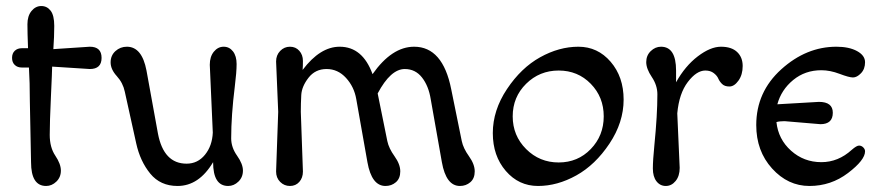

<svg xmlns="http://www.w3.org/2000/svg" viewBox="-20 -611 2910 637"><path d="M278 -382Q273 -382 153 -390Q153 -377 149 -291Q145 -205 145 -163.5Q145 -122 163.5 -94.5Q182 -67 182 -45Q182 -23 167 -8.5Q152 6 133 6Q83 6 83 -73L79 -276Q79 -338 76 -387H52Q38 -387 29 -395.5Q20 -404 20 -419Q20 -434 29 -442.5Q38 -451 52 -451H73Q71 -503 71 -530.5Q71 -558 84.5 -574.5Q98 -591 117 -591Q136 -591 148 -575.5Q160 -560 160 -525Q160 -490 157 -448L278 -456Q317 -456 317 -419Q317 -382 278 -382Z M686 -171 676 -396Q676 -423 689.5 -439.5Q703 -456 722 -456Q741 -456 753 -440.5Q765 -425 765 -398.5Q765 -372 759 -324Q747 -228 747 -152Q747 -122 766.5 -94.5Q786 -67 786 -45Q786 -23 771 -8.5Q756 6 737 6Q687 6 687 -73Q640 6 569 6Q512 6 478.5 -35Q445 -76 432 -135L394 -307Q388 -336 367.5 -358.5Q347 -381 347 -404Q347 -427 363 -441.5Q379 -456 401 -456Q451 -456 466 -377L504 -168Q523 -68 599 -68Q636 -68 660 -97.5Q684 -127 686 -171Z M903 -240 896 -407Q896 -428 909.5 -442Q923 -456 942 -456Q961 -456 973 -442.5Q985 -429 985 -409Q985 -389 984 -379Q1042 -456 1107 -456Q1183 -456 1216 -365Q1280 -456 1354 -456Q1449 -456 1477 -315L1512 -143Q1517 -119 1536 -92.5Q1555 -66 1555 -42.5Q1555 -19 1540.5 -6.5Q1526 6 1506 6Q1460 6 1446 -73L1409 -282Q1402 -326 1380 -354Q1358 -382 1323 -382Q1276 -382 1233 -301L1265 -143Q1270 -119 1289 -92.5Q1308 -66 1308 -42.5Q1308 -19 1293.5 -6.5Q1279 6 1259 6Q1213 6 1199 -73L1162 -282Q1155 -323 1128 -352.5Q1101 -382 1063.5 -382Q1026 -382 1003.5 -353Q981 -324 979.5 -295.5Q978 -267 978 -240L985 -42Q985 -21 973 -7.5Q961 6 942 6Q923 6 909.5 -7.5Q896 -21 896 -42Z M1725.5 -333Q1681 -289 1681 -225Q1681 -161 1725.5 -116.5Q1770 -72 1833.5 -72Q1897 -72 1940 -116.5Q1983 -161 1983 -225Q1983 -289 1940 -333Q1897 -377 1833.5 -377Q1770 -377 1725.5 -333ZM1765 6Q1701 6 1658 -44Q1615 -94 1615 -169.5Q1615 -245 1662 -315.5Q1709 -386 1772 -421Q1835 -456 1899 -456Q1963 -456 2006 -406Q2049 -356 2049 -280.5Q2049 -205 2002 -134.5Q1955 -64 1892 -29Q1829 6 1765 6Z M2227 -235 2235 -54Q2235 -27 2221.5 -10.5Q2208 6 2189 6Q2170 6 2158 -9.5Q2146 -25 2146 -52Q2146 -79 2151 -129Q2161 -229 2161 -298Q2161 -328 2142.5 -355.5Q2124 -383 2124 -405Q2124 -427 2139 -441.5Q2154 -456 2173 -456Q2223 -456 2223 -377V-338Q2253 -392 2295 -424Q2337 -456 2372 -456Q2407 -456 2425.5 -438.5Q2444 -421 2444 -392Q2444 -363 2430 -343.5Q2416 -324 2400 -324Q2384 -324 2375.5 -332.5Q2367 -341 2363 -350.5Q2359 -360 2348 -368.5Q2337 -377 2320 -377Q2291 -377 2262 -339Q2233 -301 2227 -235Z M2702 -199 2583 -209Q2566 -209 2556 -206Q2562 -149 2604.5 -111Q2647 -73 2705 -73Q2761 -73 2806 -114Q2822 -128 2830 -128Q2838 -128 2844 -122Q2850 -116 2850 -109Q2850 -80 2793.5 -37Q2737 6 2665.5 6Q2594 6 2541.5 -52Q2489 -110 2489 -196Q2489 -306 2572 -381Q2655 -456 2755 -456Q2797 -456 2823.5 -441.5Q2850 -427 2850 -404.5Q2850 -382 2836.5 -368Q2823 -354 2810 -354Q2797 -354 2765.5 -366Q2734 -378 2705 -378Q2651 -378 2611.5 -345.5Q2572 -313 2559 -265L2697 -273Q2743 -273 2743 -237Q2743 -199 2702 -199Z"/></svg>

Font: Macondo Swash Caps
Style: Regular
Weight: 400
Designer: John Vargas Beltran
Foundry: John Vargas Beltran
Version: Version 2.001